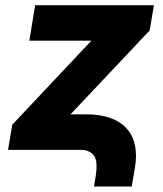

<svg xmlns="http://www.w3.org/2000/svg" viewBox="-20 -565 616 724"><path d="M10.3 0 26.3 -94.8 324.6 -411.6H90.6L112.6 -545.5H560.4L544.4 -450.3L246.1 -133.9H304Q357.2 -133.9 395.8 -120.2Q434.3 -106.5 457.7 -80.4Q481.2 -54.3 489 -16.7Q496.8 21 488.6 68.9L476.6 138.5H334.5L340.9 99.1Q342.7 87 343.6 75.8Q344.5 64.6 343.8 54Q343.4 42.6 339.8 32.7Q336.3 22.7 328.8 15.4Q321.4 8.2 309.8 4.1Q298.3 0 282 0Z"/></svg>

Font: Inter P Extra Bold
Style: Italic
Weight: 800
Italic angle: 9.39999°
Designer: Rasmus Andersson
Foundry: rsms
Version: Version 3.018;git-588b23468